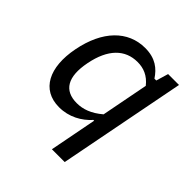

<svg xmlns="http://www.w3.org/2000/svg" viewBox="-192 -668 1003 1003"><g transform="rotate(45 310.0 -166.5)"><path d="M61 -262.5C29 -99.5 85 12 214.5 12C288 12 347.5 -22.5 388.5 -68H394L343.5 193.5H438L575.5 -513.5H495L475 -446H461.5C432 -491 390.5 -525.5 314.5 -525.5C187.5 -525.5 93.5 -430 61 -262.5ZM157 -256C182 -383.5 246.5 -445.5 338 -445.5C382.5 -445.5 422.5 -430 456 -387.5L405.5 -126.5C355.5 -84 310 -68.5 265 -68.5C171.5 -68.5 132.5 -131.5 157 -256Z"/></g></svg>

Font: Monaspace Neon
Style: Italic
Weight: 400
Italic angle: -11°
Designer: Riley Cran & the Lettermatic Team
Foundry: Lettermatic
Version: Version 1.200 (Monaspace Neon)